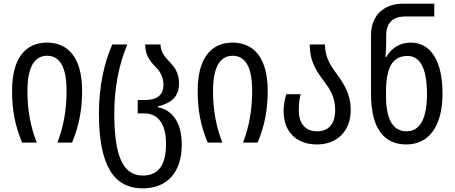

<svg xmlns="http://www.w3.org/2000/svg" viewBox="-20 -780 2486 1050"><path d="M101 0H181C147 -88 130 -176 130 -283C130 -424 175 -475 237 -475C301 -475 344 -424 344 -284C344 -179 328 -89 294 0H374C412 -92 429 -178 429 -284C429 -461 355 -547 237 -547C119 -547 46 -461 46 -284C46 -177 62 -94 101 0Z M760 250C894 250 974 163 974 11C974 -118 916 -180 843 -194V-198C916 -216 959 -250 959 -324C959 -380 936 -411 909 -440C882 -469 858 -494 858 -537H774C774 -474 804 -441 835 -410C856 -387 874 -360 874 -314C874 -266 844 -233 773 -233H733V-160H766C847 -160 888 -101 888 8C888 128 842 180 761 180C649 180 605 66 605 -160C605 -300 630 -425 676 -537H594C548 -432 521 -303 521 -159C521 119 599 250 760 250Z M1116 0H1196C1162 -88 1145 -176 1145 -283C1145 -424 1190 -475 1252 -475C1316 -475 1359 -424 1359 -284C1359 -179 1343 -89 1309 0H1389C1427 -92 1444 -178 1444 -284C1444 -461 1370 -547 1252 -547C1134 -547 1061 -461 1061 -284C1061 -177 1077 -94 1116 0Z M1714 10C1818 10 1898 -58 1898 -178C1898 -269 1858 -325 1819 -379C1786 -424 1757 -470 1757 -537H1674C1674 -438 1715 -386 1751 -337C1783 -294 1813 -252 1813 -178C1813 -102 1777 -62 1714 -62C1650 -62 1614 -104 1614 -177C1614 -210 1617 -236 1624 -265H1546C1537 -235 1531 -209 1531 -173C1531 -54 1606 10 1714 10Z M2202 10C2331 10 2400 -97 2400 -268C2400 -448 2335 -547 2226 -547C2167 -547 2121 -517 2092 -468H2088C2090 -494 2092 -523 2092 -543V-587C2092 -657 2132 -690 2195 -690H2355V-760H2185C2087 -760 2009 -704 2009 -586V-266C2009 -79 2079 10 2202 10ZM2203 -62C2125 -62 2091 -134 2091 -256V-275C2091 -408 2124 -474 2209 -474C2281 -474 2315 -399 2315 -266C2315 -136 2280 -62 2203 -62Z"/></svg>

Font: Noto Sans Georgian Condensed
Style: Regular
Weight: 400
Width: 3
Designer: Monotype Design Team, Akaki Razmadze
Foundry: Google LLC
Version: Version 2.005